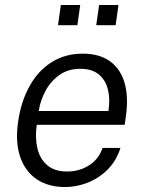

<svg xmlns="http://www.w3.org/2000/svg" viewBox="-20 -743 579 773"><path d="M242 10Q174.5 10 128 -21.2Q81.5 -52.5 61.2 -111.5Q41 -170.5 53 -253.5Q65 -336 99.8 -397.8Q134.5 -459.5 188.8 -493.2Q243 -527 313 -527Q380.5 -527 423 -496.2Q465.5 -465.5 481.8 -408.5Q498 -351.5 486.5 -272.5L482 -240.5H128Q120.5 -188.5 130.5 -146Q140.5 -103.5 170 -78Q199.5 -52.5 250 -52.5Q299.5 -52.5 338.5 -77.2Q377.5 -102 393 -147.5H465Q448.5 -95.5 413.5 -60.5Q378.5 -25.5 333.5 -7.8Q288.5 10 242 10ZM136 -296H416.5Q424 -344 414.5 -382.5Q405 -421 377.5 -443.5Q350 -466 303.5 -466Q254 -466 218.8 -440.8Q183.5 -415.5 162.8 -376.5Q142 -337.5 136 -296ZM367.5 -641.5 379 -723H457L445.5 -641.5ZM213.5 -641.5 225 -723H303L291.5 -641.5Z"/></svg>

Font: Public Sans Thin Light
Style: Italic
Weight: 300
Italic angle: -8°
Version: Version 2.001